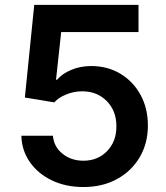

<svg xmlns="http://www.w3.org/2000/svg" viewBox="-20 -747 672 777"><path d="M317.5 9.9Q246.4 9.9 190.3 -16.9Q134.2 -43.7 101.2 -90.6Q68.2 -137.4 66.4 -197.8H194.2Q197.8 -153.1 233 -124.8Q268.1 -96.6 317.5 -96.6Q375.7 -96.6 413.5 -135.7Q451.3 -174.7 451 -235.8Q451.3 -297.6 412.6 -337.4Q373.9 -377.1 313.9 -377.5Q281.2 -377.8 249.6 -365.4Q218 -353 199.6 -332.7L80.6 -352.3L118.6 -727.3H540.5V-617.2H227.6L206.7 -424.4H210.9Q231.2 -448.5 268.1 -464.1Q305 -479.8 349.1 -479.8Q415.1 -479.8 467 -448.7Q518.8 -417.6 548.7 -363.3Q578.5 -308.9 578.5 -239Q578.5 -166.9 545.3 -110.6Q512.1 -54.3 453.3 -22.2Q394.5 9.9 317.5 9.9Z"/></svg>

Font: Inter UI Semi Bold
Style: Regular
Weight: 600
Designer: Rasmus Andersson
Foundry: rsms
Version: 3.2;8d6f07862